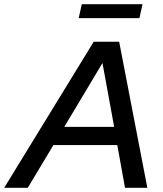

<svg xmlns="http://www.w3.org/2000/svg" viewBox="-73 -900 780 920"><path d="M-53 0 376 -700H498L633 0H526L489 -205H183L60 0ZM235 -292H474L418 -598ZM304 -813 319 -880H610L595 -813Z"/></svg>

Font: Red Hat Display SemiBold
Style: Italic
Weight: 600
Italic angle: -12°
Designer: Pentagram, MCKL
Foundry: Pentagram, MCKL
Version: Version 1.023